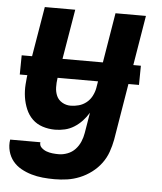

<svg xmlns="http://www.w3.org/2000/svg" viewBox="-53 -566 706 836"><g transform="rotate(5 300.0 -148.5)"><path d="M216 223Q190 223 164.5 220.5Q139 218 115 211Q91 204 69.5 192Q48 180 33 161.5Q18 143 11.5 118.5Q5 94 9 68H141Q139 82 149 91.5Q159 101 171.5 105.5Q184 110 197.5 111.5Q211 113 225 113Q244 113 263.5 105.5Q283 98 297 83Q311 68 319 49Q327 30 330 11L345 -79Q333 -59 317.5 -42.5Q302 -26 283 -14Q264 -2 242.5 3Q221 8 200 8Q171 8 145 -0.5Q119 -9 100.5 -27Q82 -45 71.5 -70Q61 -95 57 -122Q53 -149 55 -177.5Q57 -206 61 -234L109 -520H242L191 -216Q188 -196 188.5 -176Q189 -156 196.5 -139Q204 -122 221 -112Q238 -102 258 -102Q276 -102 294 -107Q312 -112 327 -124Q342 -136 351 -153.5Q360 -171 363 -188L418 -520H551L460 29Q455 56 445.5 83Q436 110 418.5 133.5Q401 157 377 175Q353 193 326 204Q299 215 271.5 219Q244 223 216 223ZM26 -218 27 -302H548L547 -218Z"/></g></svg>

Font: Iosevka Extrabold Extended
Style: Italic
Weight: 800
Width: 7
Italic angle: -9°
Monospace: yes
Designer: Belleve Invis
Foundry: Belleve Invis
Version: Version 32.5.0; ttfautohint (v1.8.4)